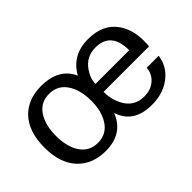

<svg xmlns="http://www.w3.org/2000/svg" viewBox="-75 -800 1100 1100"><g transform="rotate(-45 475.0 -250.0)"><path d="M893 -281Q893 -260 891 -236H522Q522 -178 547 -128Q586 -52 668 -52Q724 -52 759 -84Q791 -113 795 -159H892Q881 -81 818.5 -34Q756 13 667 13Q518 13 480 -108Q432 13 293 13Q187 13 124 -52Q57 -121 57 -250Q57 -379 124 -449Q187 -513 293 -513Q436 -513 484 -406Q543 -513 673 -513Q793 -513 850 -432Q893 -370 893 -281ZM795 -301Q795 -449 669 -449Q595 -449 553 -389Q522 -345 522 -301ZM437 -250Q437 -331 405 -385Q367 -449 293 -449Q220 -449 182 -385Q151 -331 151 -250Q151 -169 182 -116Q220 -52 293 -52Q367 -52 405 -116Q437 -169 437 -250Z"/></g></svg>

Font: Mingzat
Style: Regular
Weight: 400
Designer: Jason Glavy (Lepcha), Lorna Priest (Lepcha additions), Walt Agee (Sophia), Victor Gaultney (Sophia)
Foundry: SIL International
Version: Version 0.100